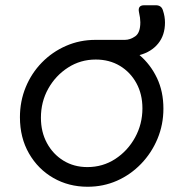

<svg xmlns="http://www.w3.org/2000/svg" viewBox="-20 -700 698 732"><path d="M314 12Q242 12 183.5 -21.5Q125 -55 90.5 -115Q56 -175 56 -253Q56 -314 78 -367.5Q100 -421 139.5 -461.5Q179 -502 231.5 -525Q284 -548 344 -548H456Q476 -548 495.5 -561.5Q515 -575 515 -615Q515 -631 510 -653Q504 -680 530 -680H574Q595 -680 601 -661Q605 -649 607 -637.5Q609 -626 609 -614Q609 -566 583 -534Q557 -502 512 -490Q554 -454 578.5 -402.5Q603 -351 603 -286Q603 -225 580.5 -171Q558 -117 518 -75.5Q478 -34 426 -11Q374 12 314 12ZM313 -63Q372 -63 419.5 -94Q467 -125 495 -176Q523 -227 523 -287Q523 -341 500 -383Q477 -425 437 -449Q397 -473 345 -473Q287 -473 239.5 -442.5Q192 -412 164 -362Q136 -312 136 -251Q136 -197 159 -154.5Q182 -112 222 -87.5Q262 -63 313 -63Z"/></svg>

Font: Pitagon Sans Text
Style: Italic
Weight: 400
Italic angle: -8°
Designer: Travis Tran
Foundry: Pitagon
Version: Version 1.001; ttfautohint (v1.8.4.7-5d5b);gftools[0.9.26]